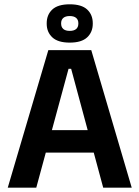

<svg xmlns="http://www.w3.org/2000/svg" viewBox="-20 -872 648 892"><path d="M148.5 0H16L204.5 -639H404L592 0H459.5L310.5 -552.5H298.5ZM448 -163H159V-267.5H448ZM197 -761.5V-764Q197 -803.5 223 -827.8Q249 -852 304 -852Q359 -852 385 -827.8Q411 -803.5 411 -764V-761.5Q411 -723 385 -698.5Q359 -674 304 -674Q249 -674 223 -698.5Q197 -723 197 -761.5ZM264 -764V-762.5Q264 -746 274.2 -737.2Q284.5 -728.5 304 -728.5Q323.5 -728.5 333.8 -737.2Q344 -746 344 -762.5V-764Q344 -780 333.8 -788.8Q323.5 -797.5 304 -797.5Q284.5 -797.5 274.2 -788.8Q264 -780 264 -764Z"/></svg>

Font: Anek Devanagari SemiBold
Style: Regular
Weight: 600
Designer: Kailash Malviya (Devanagari) & Yesha Goshar (Latin)
Foundry: Ek Type
Version: Version 1.003